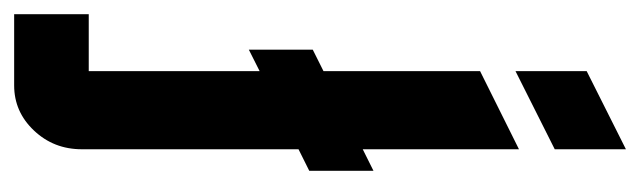

<svg xmlns="http://www.w3.org/2000/svg" viewBox="-375 -425 900 270"><g transform="rotate(90 75.0 -290.0)"><path d="M40 -515.1 149.9 -569.8V-350.1L180.2 -365.2V-274.9L149.9 -259.8V44.9Q149.9 84.5 123.5 112.3Q97.2 140.1 60.1 140.1H-40V35.2H40V-205.1L9.8 -189.9V-279.8L40 -294.9ZM40 -665 149.9 -720.2V-620.1L40 -564.9Z"/></g></svg>

Font: Horta
Style: Regular
Weight: 600
Width: 3
Version: Version 0.11